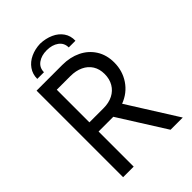

<svg xmlns="http://www.w3.org/2000/svg" viewBox="-256 -1015 1129 1129"><g transform="rotate(-45 308.5 -450.0)"><path d="M84 -719.7H297.9Q362.8 -719.7 414.1 -694.8Q465.3 -669.9 494.9 -623.3Q524.4 -576.7 524.4 -513.7Q524.4 -444.3 487.5 -389.4Q450.7 -334.5 385.3 -309.6L580.1 0H478.5L294.4 -292H284.2H171.9V0H84ZM453.1 -765.6H397.5Q397.5 -803.2 368.2 -824.5Q338.9 -845.7 293.9 -845.7Q249.5 -845.7 220.5 -824.5Q191.4 -803.2 191.4 -765.6H135.7Q135.7 -805.2 157 -835.4Q178.2 -865.7 214.4 -882.3Q250.5 -898.9 293.9 -900.4Q339.4 -898.9 376.2 -882.3Q413.1 -865.7 433.8 -835.7Q454.6 -805.7 453.1 -765.6ZM290 -368.2Q333.5 -368.2 366.7 -385Q399.9 -401.9 418.2 -433.1Q436.5 -464.4 436.5 -505.9Q436.5 -547.4 417.7 -577.4Q398.9 -607.4 364.5 -623.5Q330.1 -639.6 284.2 -639.6H171.9V-368.2Z"/></g></svg>

Font: Reddit Sans Vanilla
Style: Regular
Weight: 400
Designer: Stephen Hutchings
Foundry: Reddit
Version: Version 1.013